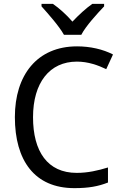

<svg xmlns="http://www.w3.org/2000/svg" viewBox="-20 -964 634 994"><path d="M519 -944H458C425 -921 389 -888 355 -852C324 -888 287 -921 254 -944H195V-931C229 -893 286 -829 311 -784H401C424 -829 483 -893 519 -931ZM378 -645C437 -645 488 -626 530 -606L565 -682C513 -709 447 -724 379 -724C171 -724 57 -574 57 -358C57 -133 159 10 365 10C439 10 488 1 539 -19V-97C487 -81 435 -69 377 -69C226 -69 151 -180 151 -357C151 -536 237 -645 378 -645Z"/></svg>

Font: Noto Sans Thai
Style: Regular
Weight: 400
Designer: Monotype Design Team
Foundry: Monotype Imaging Inc.
Version: Version 1.901